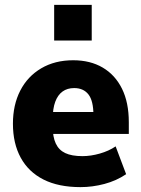

<svg xmlns="http://www.w3.org/2000/svg" viewBox="-20 -756 578 787"><path d="M310 11Q220 11 158.5 -20Q97 -51 65 -109.5Q33 -168 33 -249Q33 -326 63 -384.5Q93 -443 149 -476Q205 -509 280 -509Q350 -509 401 -479Q452 -449 480 -392.5Q508 -336 508 -255V-207H178V-297H376L363 -283Q363 -343 342.5 -369Q322 -395 284 -395Q256 -395 236.5 -381Q217 -367 206.5 -339Q196 -311 196 -267V-238Q196 -195 208.5 -168Q221 -141 247.5 -128.5Q274 -116 318 -116Q352 -116 389 -126.5Q426 -137 454 -156L497 -42Q457 -15 408 -2Q359 11 310 11ZM202 -590V-736H356V-590Z"/></svg>

Font: Nunito Sans 10pt SemiCondensed Black
Style: Regular
Weight: 900
Width: 4
Designer: Vernon Adams
Foundry: Vernon Adams
Version: Version 3.101;gftools[0.9.27]